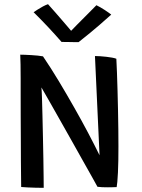

<svg xmlns="http://www.w3.org/2000/svg" viewBox="-20 -897 681 920"><path d="M189.5 3Q172.5 3 151.2 2.5Q130 2 111.2 1Q92.5 0 81.5 -1Q81.5 -10 81 -43Q80.5 -76 80.2 -124.8Q80 -173.5 79.8 -229.8Q79.5 -286 79.2 -342.5Q79 -399 79 -447Q79 -485 79 -521.2Q79 -557.5 78.5 -587Q78 -616.5 77 -635Q84.5 -635 98.8 -634.5Q113 -634 129.5 -633Q146 -632 161.2 -630.5Q176.5 -629 186 -627Q224 -571 261.8 -508.2Q299.5 -445.5 335.2 -382.5Q371 -319.5 402 -260.8Q433 -202 457 -153L435 -628.5Q446.5 -628.5 461 -627.5Q475.5 -626.5 490.2 -624.8Q505 -623 517.5 -620.8Q530 -618.5 537.5 -615.5Q539 -587.5 540.5 -548Q542 -508.5 543.2 -462.8Q544.5 -417 545.5 -369.5Q546.5 -322 547 -277.2Q547.5 -232.5 547.5 -195.5Q547.5 -162 547 -129.8Q546.5 -97.5 545.2 -70.8Q544 -44 542.2 -25.5Q540.5 -7 539 -0.5Q528 0 517.5 0.2Q507 0.5 497 0.5Q482.5 0.5 469.5 0Q456.5 -0.5 447 -2Q440 -15 421.8 -47.5Q403.5 -80 378.2 -125Q353 -170 324.5 -220.8Q296 -271.5 268 -320.8Q240 -370 216.8 -411.2Q193.5 -452.5 178.5 -478Q180 -463 181.2 -426.8Q182.5 -390.5 183.5 -341.8Q184.5 -293 185.8 -240Q187 -187 187.8 -137.8Q188.5 -88.5 189 -51.2Q189.5 -14 189.5 3ZM442 -872Q450.5 -868 461.2 -861.8Q472 -855.5 482.8 -848.5Q493.5 -841.5 501.8 -835.5Q510 -829.5 513 -827Q450.5 -771 411.8 -739.5Q373 -708 356.5 -695Q347.5 -695 332.5 -695.2Q317.5 -695.5 301.5 -695.8Q285.5 -696 275 -696Q244.5 -731 211 -766.8Q177.5 -802.5 141 -838.5Q149 -844 160.8 -851.5Q172.5 -859 185.5 -866Q198.5 -873 210 -877Q226 -859.5 244.2 -838.5Q262.5 -817.5 279.5 -797.8Q296.5 -778 308.5 -764Q320.5 -750 324 -745.5H317Q327.5 -757 349.8 -779.2Q372 -801.5 397.2 -826.8Q422.5 -852 442 -872Z"/></svg>

Font: Grandstander Thin
Style: Regular
Weight: 400
Version: Version 1.200